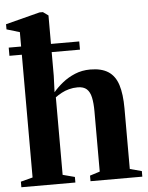

<svg xmlns="http://www.w3.org/2000/svg" viewBox="-56 -864 703 910"><g transform="rotate(-5 295.5 -409.0)"><path d="M65.5 -41.5V-733L3.5 -751.5V-776L166.5 -818H182.5L207.5 -800V-513L204.5 -435Q223 -457 249.2 -478.2Q275.5 -499.5 309 -513.5Q342.5 -527.5 382 -527.5Q435.5 -527.5 467.8 -506.5Q500 -485.5 514 -441.8Q528 -398 528 -329.5V-41.5L584 -26.5V0H337.5V-26.5L385 -41.5V-328.5Q385 -367.5 379.2 -394.2Q373.5 -421 358.5 -434.8Q343.5 -448.5 315.5 -448.5Q293.5 -448.5 274 -443.2Q254.5 -438 238.2 -429.2Q222 -420.5 208.5 -410.5V-41.5L265.5 -26.5V0H8.5V-26.5ZM6.5 -664.5H342V-625.5H6.5Z"/></g></svg>

Font: Merriweather 120pt
Style: Bold
Weight: 700
Designer: Eben Sorkin
Foundry: Eben Sorkin
Version: Version 2.100